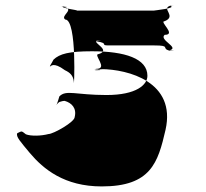

<svg xmlns="http://www.w3.org/2000/svg" viewBox="-20 -654 741 689"><path d="M87 -105C136 -47 211 15 345 15C522 15 547 -71 574 -188C613 -361 439 -405 344 -406C383 -406 311 -405 329 -405C329 -405 302 -406 323 -405C367 -405 303 -402 325 -402C370 -403 304 -405 326 -407C370 -407 312 -460 334 -460C380 -474 312 -500 327 -508C371 -508 303 -506 325 -506C376 -498 335 -491 371 -491H533C595 -491 557 -481 588 -472C632 -472 568 -474 590 -474C624 -484 549 -511 571 -529C615 -529 549 -578 571 -578C615 -596 558 -623 590 -633C634 -633 566 -634 588 -634C623 -625 528 -616 533 -616H250C281 -616 191 -624 206 -632C250 -632 182 -630 204 -630C255 -622 194 -598 214 -584C258 -584 245 -320 245 -360C243 -384 230 -394 213 -402C170 -434 162 -415 159 -415C159 -419 164 -424 172 -440C194 -461 228 -470 310 -470C428 -470 509 -444 509 -382C509 -350 470 -313 362 -313C252 -313 217 -333 193 -308C180 -262 178 -278 193 -288C199 -289 203 -292 212 -292C237 -285 256 -266 248 -234C248 -216 171 -173 154 -173C128 -166 91 -165 73 -172C57 -184 60 -185 42 -176C36 -164 54 -145 87 -105Z"/></svg>

Font: Hussar Przerywany
Style: Regular
Weight: 400
Foundry: Cannot Into Space Fonts
Version: Version 0.982